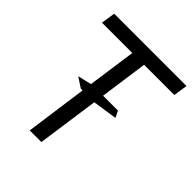

<svg xmlns="http://www.w3.org/2000/svg" viewBox="-205 -882 1012 1012"><g transform="rotate(45 300.5 -376.0)"><path d="M588.9 -671.9H363.8L326.2 -403.8H437L455.1 -367.2L321.8 -347.2H317.9L269 -1H182.1L230 -347.2H216.8L161.1 -383.8L237.8 -401.9L275.9 -671.9H49.8L62 -751H601.1Z"/></g></svg>

Font: Oakes Grotesk
Style: Italic
Weight: 400
Italic angle: -8°
Designer: Samuel Oakes
Foundry: Samuel Oakes
Version: Version 1.000;PS 001.000;hotconv 1.0.88;makeotf.lib2.5.64775